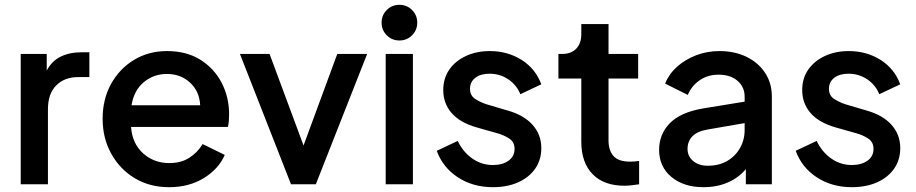

<svg xmlns="http://www.w3.org/2000/svg" viewBox="-20 -765 3802 797"><path d="M66 0H179V-312Q179 -376 213.5 -410.5Q248 -445 304 -445H351V-548H318Q269 -548 232 -530Q195 -512 174 -472V-541H66Z M682 12Q765 12 826.5 -26Q888 -64 913 -122L821 -167Q801 -133 766.5 -110.5Q732 -88 683 -88Q619 -88 574 -128.5Q529 -169 524 -238H926Q929 -250 930 -264Q931 -278 931 -291Q931 -361 900.5 -420.5Q870 -480 812.5 -516.5Q755 -553 673 -553Q597 -553 536.5 -516.5Q476 -480 441 -416.5Q406 -353 406 -272Q406 -192 441.5 -127.5Q477 -63 539 -25.5Q601 12 682 12ZM673 -458Q730 -458 769 -422Q808 -386 811 -328H526Q536 -390 577 -424Q618 -458 673 -458Z M1188 0H1291L1504 -541H1380L1240 -161L1099 -541H976Z M1564 -671Q1564 -640 1585.5 -618.5Q1607 -597 1638 -597Q1669 -597 1690.5 -618.5Q1712 -640 1712 -671Q1712 -702 1690.5 -723.5Q1669 -745 1638 -745Q1607 -745 1585.5 -723.5Q1564 -702 1564 -671ZM1581 0H1694V-541H1581Z M2026 12Q2086 12 2131.5 -8.5Q2177 -29 2202 -65.5Q2227 -102 2227 -150Q2227 -206 2191 -246.5Q2155 -287 2088 -306L2000 -332Q1975 -340 1953 -354Q1931 -368 1931 -396Q1931 -425 1953 -442Q1975 -459 2012 -459Q2055 -459 2089.5 -436Q2124 -413 2140 -374L2227 -415Q2203 -480 2145 -516.5Q2087 -553 2013 -553Q1958 -553 1914 -532.5Q1870 -512 1845 -476Q1820 -440 1820 -391Q1820 -336 1854.5 -296Q1889 -256 1959 -236L2044 -212Q2070 -205 2093 -190.5Q2116 -176 2116 -147Q2116 -116 2091 -98Q2066 -80 2026 -80Q1979 -80 1940.5 -107Q1902 -134 1880 -180L1793 -139Q1818 -70 1880.5 -29Q1943 12 2026 12Z M2572 6Q2586 6 2603 4Q2620 2 2633 0V-97Q2614 -94 2596 -94Q2547 -94 2526.5 -117.5Q2506 -141 2506 -182V-439H2629V-541H2506V-665H2393V-623Q2393 -585 2372 -563Q2351 -541 2313 -541H2298V-439H2393V-177Q2393 -90 2440 -42Q2487 6 2572 6Z M2900 12Q2956 12 3001 -7.5Q3046 -27 3076 -63V0H3184V-364Q3184 -420 3156 -462.5Q3128 -505 3079 -529Q3030 -553 2966 -553Q2915 -553 2869.5 -535.5Q2824 -518 2790.5 -488Q2757 -458 2741 -418L2835 -371Q2851 -409 2884.5 -432Q2918 -455 2963 -455Q3012 -455 3041.5 -429.5Q3071 -404 3071 -364V-343L2899 -315Q2805 -299 2760.5 -253.5Q2716 -208 2716 -143Q2716 -73 2767 -30.5Q2818 12 2900 12ZM2834 -147Q2834 -179 2855 -200Q2876 -221 2921 -228L3071 -254V-225Q3071 -184 3051.5 -150Q3032 -116 2998 -96.5Q2964 -77 2918 -77Q2881 -77 2857.5 -96.5Q2834 -116 2834 -147Z M3516 12Q3576 12 3621.5 -8.5Q3667 -29 3692 -65.5Q3717 -102 3717 -150Q3717 -206 3681 -246.5Q3645 -287 3578 -306L3490 -332Q3465 -340 3443 -354Q3421 -368 3421 -396Q3421 -425 3443 -442Q3465 -459 3502 -459Q3545 -459 3579.5 -436Q3614 -413 3630 -374L3717 -415Q3693 -480 3635 -516.5Q3577 -553 3503 -553Q3448 -553 3404 -532.5Q3360 -512 3335 -476Q3310 -440 3310 -391Q3310 -336 3344.5 -296Q3379 -256 3449 -236L3534 -212Q3560 -205 3583 -190.5Q3606 -176 3606 -147Q3606 -116 3581 -98Q3556 -80 3516 -80Q3469 -80 3430.5 -107Q3392 -134 3370 -180L3283 -139Q3308 -70 3370.5 -29Q3433 12 3516 12Z"/></svg>

Font: Custom Plus Jakarta Sans SemiBold
Style: Regular
Weight: 600
Designer: Gumpita Rahayu & FullSphere
Foundry: Tokotype & FullSphere
Version: Version 1.001;hotconv 1.0.117;makeotfexe 2.5.65602